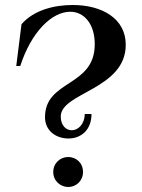

<svg xmlns="http://www.w3.org/2000/svg" viewBox="-20 -734 567 768"><path d="M254 -180C303 -180 346 -213 346 -278H319C318 -235 291 -213 267 -213C245 -213 223 -231 223 -268C223 -364 483 -376 483 -555C483 -660 388 -714 271 -714C197 -714 115 -694 66 -637L45 -470H61C105 -606 187 -687 261 -687C316 -687 359 -639 359 -557C359 -385 160 -416 160 -265C160 -211 204 -180 254 -180ZM253 14C284 14 312 -10 312 -46C312 -83 284 -106 253 -106C221 -106 193 -82 193 -46C193 -10 222 14 253 14Z"/></svg>

Font: Sprat Condensed Medium
Style: Regular
Weight: 500
Width: 3
Designer: Ethan Nakache
Foundry: Collletttivo
Version: Version 2.000;Glyphs 3.2 (3217)